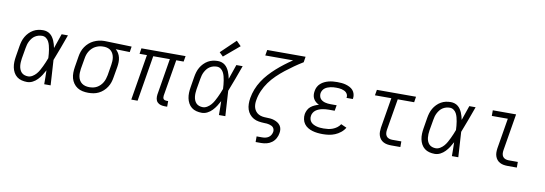

<svg xmlns="http://www.w3.org/2000/svg" viewBox="-67 -1259 5534 1948"><g transform="rotate(10 2700.0 -284.5)"><path d="M220 8Q191 8 163.5 1Q136 -6 115 -22.5Q94 -39 81 -63Q68 -87 62.5 -114Q57 -141 58 -170Q59 -199 64 -228L82 -338Q86 -363 93.5 -388Q101 -413 114.5 -436.5Q128 -460 147.5 -480Q167 -500 190.5 -513.5Q214 -527 239.5 -532.5Q265 -538 291 -538Q311 -538 330 -532Q349 -526 364 -514Q379 -502 389.5 -486.5Q400 -471 408 -453Q416 -435 421 -416.5Q426 -398 430 -379Q443 -417 456 -454.5Q469 -492 482 -530H547Q522 -462 497.5 -394Q473 -326 446 -259Q451 -194 454 -129.5Q457 -65 462 0H396Q396 -36 395.5 -72Q395 -108 394 -143Q380 -116 363.5 -90.5Q347 -65 325.5 -42.5Q304 -20 276.5 -6Q249 8 220 8ZM220 -50Q243 -50 265 -63.5Q287 -77 303 -95.5Q319 -114 331 -135.5Q343 -157 353.5 -179Q364 -201 373.5 -223.5Q383 -246 391 -268Q390 -290 388 -312Q386 -334 382.5 -355Q379 -376 373.5 -397Q368 -418 358 -436.5Q348 -455 330.5 -467.5Q313 -480 291 -480Q272 -480 253.5 -475Q235 -470 218.5 -459.5Q202 -449 189.5 -433.5Q177 -418 168 -400.5Q159 -383 154 -365Q149 -347 146 -328L127 -218Q124 -199 123 -179.5Q122 -160 124 -141.5Q126 -123 133 -105.5Q140 -88 152.5 -75Q165 -62 183 -56Q201 -50 220 -50Z M850 8Q820 8 791 2Q762 -4 738 -19.5Q714 -35 697.5 -58.5Q681 -82 673.5 -109.5Q666 -137 666.5 -167.5Q667 -198 672 -228L690 -338Q694 -364 703 -390Q712 -416 728 -439.5Q744 -463 765.5 -482Q787 -501 812 -513Q837 -525 864 -531.5Q891 -538 917 -538Q921 -538 925 -538Q929 -538 933 -538L1203 -530L1194 -472L1049 -476Q1066 -462 1078 -442Q1090 -422 1095.5 -399Q1101 -376 1100.5 -351.5Q1100 -327 1096 -302L1077 -192Q1073 -165 1064.5 -139Q1056 -113 1040.5 -89Q1025 -65 1003.5 -45.5Q982 -26 956.5 -13.5Q931 -1 904 3.5Q877 8 850 8ZM851 -50Q871 -50 891 -54Q911 -58 929 -68Q947 -78 962 -93Q977 -108 987.5 -126Q998 -144 1004 -163Q1010 -182 1014 -202L1032 -312Q1035 -331 1036 -350.5Q1037 -370 1034 -388.5Q1031 -407 1023 -424Q1015 -441 1002 -453.5Q989 -466 971 -472.5Q953 -479 934 -480H923Q921 -480 918.5 -480Q916 -480 913 -480Q894 -480 874.5 -474.5Q855 -469 837.5 -459.5Q820 -450 805 -435Q790 -420 779.5 -402.5Q769 -385 763 -366.5Q757 -348 754 -328L735 -218Q732 -198 731.5 -177Q731 -156 735 -136.5Q739 -117 749 -100Q759 -83 775 -71.5Q791 -60 810.5 -55Q830 -50 851 -50Z M1639 8Q1617 8 1597 2.5Q1577 -3 1563 -17.5Q1549 -32 1545.5 -53Q1542 -74 1545 -96L1607 -472H1436L1358 0H1293L1371 -472H1295L1304 -530H1759L1749 -472H1673L1610 -96Q1609 -86 1610 -77Q1611 -68 1616.5 -61.5Q1622 -55 1630.5 -52.5Q1639 -50 1648 -50H1664V8Z M2020 8Q1991 8 1963.5 1Q1936 -6 1915 -22.5Q1894 -39 1881 -63Q1868 -87 1862.5 -114Q1857 -141 1858 -170Q1859 -199 1864 -228L1882 -338Q1886 -363 1893.5 -388Q1901 -413 1914.5 -436.5Q1928 -460 1947.5 -480Q1967 -500 1990.5 -513.5Q2014 -527 2039.5 -532.5Q2065 -538 2091 -538Q2111 -538 2130 -532Q2149 -526 2164 -514Q2179 -502 2189.5 -486.5Q2200 -471 2208 -453Q2216 -435 2221 -416.5Q2226 -398 2230 -379Q2243 -417 2256 -454.5Q2269 -492 2282 -530H2347Q2322 -462 2297.5 -394Q2273 -326 2246 -259Q2251 -194 2254 -129.5Q2257 -65 2262 0H2196Q2196 -36 2195.5 -72Q2195 -108 2194 -143Q2180 -116 2163.5 -90.5Q2147 -65 2125.5 -42.5Q2104 -20 2076.5 -6Q2049 8 2020 8ZM2020 -50Q2043 -50 2065 -63.5Q2087 -77 2103 -95.5Q2119 -114 2131 -135.5Q2143 -157 2153.5 -179Q2164 -201 2173.5 -223.5Q2183 -246 2191 -268Q2190 -290 2188 -312Q2186 -334 2182.5 -355Q2179 -376 2173.5 -397Q2168 -418 2158 -436.5Q2148 -455 2130.5 -467.5Q2113 -480 2091 -480Q2072 -480 2053.5 -475Q2035 -470 2018.5 -459.5Q2002 -449 1989.5 -433.5Q1977 -418 1968 -400.5Q1959 -383 1954 -365Q1949 -347 1946 -328L1927 -218Q1924 -199 1923 -179.5Q1922 -160 1924 -141.5Q1926 -123 1933 -105.5Q1940 -88 1952.5 -75Q1965 -62 1983 -56Q2001 -50 2020 -50ZM2132 -591 2093 -629 2244 -774 2292 -726Z M2610 205V147H2667Q2684 147 2700.5 143.5Q2717 140 2732 130.5Q2747 121 2756 105.5Q2765 90 2768 73Q2770 61 2767 49Q2764 37 2756.5 28Q2749 19 2738 14Q2727 9 2715 5.5Q2703 2 2690.5 1Q2678 0 2666 0H2665Q2635 -1 2606 -5.5Q2577 -10 2552.5 -23.5Q2528 -37 2510 -59Q2492 -81 2483.5 -107.5Q2475 -134 2474.5 -164Q2474 -194 2479 -224Q2479 -224 2479 -224.5Q2479 -225 2479 -225Q2487 -272 2504.5 -317Q2522 -362 2549 -404Q2576 -446 2610 -483.5Q2644 -521 2681.5 -554.5Q2719 -588 2759 -618.5Q2799 -649 2841 -677H2554L2564 -735H2959L2950 -677Q2904 -649 2860.5 -618.5Q2817 -588 2775 -555Q2733 -522 2694 -484.5Q2655 -447 2624 -404Q2593 -361 2572 -313Q2551 -265 2543 -215Q2539 -195 2539.5 -173.5Q2540 -152 2546 -133.5Q2552 -115 2564.5 -99.5Q2577 -84 2594.5 -74.5Q2612 -65 2632.5 -61.5Q2653 -58 2674 -58Q2695 -58 2715.5 -56Q2736 -54 2755.5 -47.5Q2775 -41 2791.5 -30.5Q2808 -20 2819.5 -4Q2831 12 2834 32.5Q2837 53 2833 74Q2829 102 2814.5 128.5Q2800 155 2776 173Q2752 191 2723.5 198Q2695 205 2667 205Z M3265 8Q3238 8 3211 5Q3184 2 3158.5 -5.5Q3133 -13 3111 -26.5Q3089 -40 3074 -60.5Q3059 -81 3053.5 -108Q3048 -135 3052 -162Q3056 -183 3066.5 -204Q3077 -225 3095 -239.5Q3113 -254 3134.5 -263.5Q3156 -273 3177 -279Q3159 -287 3144 -299.5Q3129 -312 3119.5 -329.5Q3110 -347 3108 -367.5Q3106 -388 3110 -409Q3113 -431 3123.5 -451.5Q3134 -472 3151.5 -487.5Q3169 -503 3190 -513Q3211 -523 3233 -528.5Q3255 -534 3276.5 -536Q3298 -538 3320 -538Q3343 -538 3366 -536Q3389 -534 3410 -528Q3431 -522 3450.5 -512Q3470 -502 3484 -486Q3498 -470 3504 -448Q3510 -426 3507 -404Q3506 -402 3506 -399.5Q3506 -397 3505 -396H3440Q3441 -397 3441 -398Q3441 -399 3441 -400Q3444 -414 3439 -427.5Q3434 -441 3424.5 -450.5Q3415 -460 3402.5 -465.5Q3390 -471 3376.5 -474.5Q3363 -478 3349 -479Q3335 -480 3320 -480Q3305 -480 3290.5 -479Q3276 -478 3261 -474.5Q3246 -471 3231.5 -465.5Q3217 -460 3204.5 -450.5Q3192 -441 3184 -427.5Q3176 -414 3173 -399Q3171 -384 3174 -369Q3177 -354 3185.5 -342.5Q3194 -331 3207 -323.5Q3220 -316 3234 -312Q3248 -308 3263.5 -306.5Q3279 -305 3294 -305H3355L3345 -247H3285Q3268 -247 3251 -245.5Q3234 -244 3217 -240.5Q3200 -237 3183.5 -230.5Q3167 -224 3152.5 -213.5Q3138 -203 3128.5 -187Q3119 -171 3117 -155Q3114 -137 3118.5 -119.5Q3123 -102 3134.5 -89.5Q3146 -77 3161.5 -69.5Q3177 -62 3194 -57.5Q3211 -53 3229 -51.5Q3247 -50 3265 -50Q3288 -50 3311.5 -53Q3335 -56 3357.5 -64.5Q3380 -73 3400.5 -88Q3421 -103 3434 -124L3492 -98Q3475 -69 3448 -47.5Q3421 -26 3390.5 -13.5Q3360 -1 3328.5 3.5Q3297 8 3265 8Z M3971 0Q3949 0 3928.5 -3.5Q3908 -7 3890 -16.5Q3872 -26 3859.5 -41.5Q3847 -57 3840.5 -76.5Q3834 -96 3834 -117Q3834 -138 3837 -159L3889 -472H3720L3730 -530H4133L4124 -472H3955L3901 -150Q3898 -132 3899.5 -114.5Q3901 -97 3910.5 -83.5Q3920 -70 3936.5 -64Q3953 -58 3971 -58H4065V0Z M4420 8Q4391 8 4363.5 1Q4336 -6 4315 -22.5Q4294 -39 4281 -63Q4268 -87 4262.5 -114Q4257 -141 4258 -170Q4259 -199 4264 -228L4282 -338Q4286 -363 4293.5 -388Q4301 -413 4314.5 -436.5Q4328 -460 4347.5 -480Q4367 -500 4390.5 -513.5Q4414 -527 4439.5 -532.5Q4465 -538 4491 -538Q4511 -538 4530 -532Q4549 -526 4564 -514Q4579 -502 4589.5 -486.5Q4600 -471 4608 -453Q4616 -435 4621 -416.5Q4626 -398 4630 -379Q4643 -417 4656 -454.5Q4669 -492 4682 -530H4747Q4722 -462 4697.5 -394Q4673 -326 4646 -259Q4651 -194 4654 -129.5Q4657 -65 4662 0H4596Q4596 -36 4595.5 -72Q4595 -108 4594 -143Q4580 -116 4563.5 -90.5Q4547 -65 4525.5 -42.5Q4504 -20 4476.5 -6Q4449 8 4420 8ZM4420 -50Q4443 -50 4465 -63.5Q4487 -77 4503 -95.5Q4519 -114 4531 -135.5Q4543 -157 4553.5 -179Q4564 -201 4573.5 -223.5Q4583 -246 4591 -268Q4590 -290 4588 -312Q4586 -334 4582.5 -355Q4579 -376 4573.5 -397Q4568 -418 4558 -436.5Q4548 -455 4530.5 -467.5Q4513 -480 4491 -480Q4472 -480 4453.5 -475Q4435 -470 4418.5 -459.5Q4402 -449 4389.5 -433.5Q4377 -418 4368 -400.5Q4359 -383 4354 -365Q4349 -347 4346 -328L4327 -218Q4324 -199 4323 -179.5Q4322 -160 4324 -141.5Q4326 -123 4333 -105.5Q4340 -88 4352.5 -75Q4365 -62 4383 -56Q4401 -50 4420 -50Z M5171 0Q5149 0 5128.5 -3.5Q5108 -7 5090 -16.5Q5072 -26 5059.5 -41.5Q5047 -57 5040.5 -76.5Q5034 -96 5034 -117Q5034 -138 5037 -159L5089 -472H4924V-530H5164L5101 -150Q5098 -132 5099.5 -114.5Q5101 -97 5110.5 -83.5Q5120 -70 5136.5 -64Q5153 -58 5171 -58H5265V0Z"/></g></svg>

Font: Iosevka Curly Slab LtEx
Style: Italic
Weight: 300
Width: 7
Italic angle: -9°
Monospace: yes
Designer: Belleve Invis
Foundry: Belleve Invis
Version: Version 11.1.0; ttfautohint (v1.8.3)